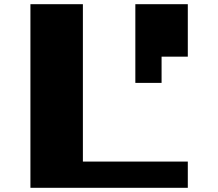

<svg xmlns="http://www.w3.org/2000/svg" viewBox="-20 -1020 1040 915"><path d="M125 -125V-1000H375V-250H875V-125ZM625 -625V-1000H875V-750H750V-625Z"/></svg>

Font: Press Start 2P
Style: Regular
Weight: 400
Designer: CodeMan38
Foundry: CodeMan38
Version: Version 3.000